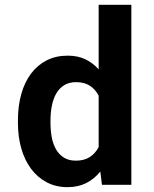

<svg xmlns="http://www.w3.org/2000/svg" viewBox="-20 -770 640 800"><path d="M54.7 -268.1Q54.7 -328.1 68.6 -377.9Q82.5 -427.7 109.4 -463.4Q136.2 -499 174.6 -518.6Q212.9 -538.1 262.2 -538.1Q303.7 -538.1 335.2 -523.2Q366.7 -508.3 391.1 -481V-750H527.3V0H404.8L397.9 -55.2Q373 -24.4 339.4 -7.3Q305.7 9.8 261.2 9.8Q212.9 9.8 174.6 -10.5Q136.2 -30.8 109.6 -66.4Q83 -102.1 68.8 -151.1Q54.7 -200.2 54.7 -257.8ZM190.4 -257.8Q190.4 -224.6 196 -196Q201.7 -167.5 214.4 -146.2Q227.1 -125 247.1 -112.8Q267.1 -100.6 295.9 -100.6Q331.1 -100.6 354.2 -115.7Q377.4 -130.9 391.1 -157.2V-371.1Q377.4 -397.9 354.5 -412.8Q331.5 -427.7 296.9 -427.7Q268.1 -427.7 247.8 -415.3Q227.5 -402.8 214.8 -381.1Q202.1 -359.4 196.3 -330.3Q190.4 -301.3 190.4 -268.1Z"/></svg>

Font: TypoPRO Roboto Mono
Style: Bold
Weight: 700
Designer: Google
Version: Version 2.000986; 2015; ttfautohint (v1.3)